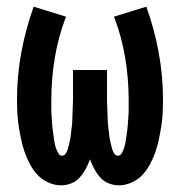

<svg xmlns="http://www.w3.org/2000/svg" viewBox="-20 -548 540 576"><path d="M163 8Q144 8 125 -0.5Q106 -9 92.5 -23.5Q79 -38 69.5 -56Q60 -74 53.5 -93Q47 -112 43 -131.5Q39 -151 36 -170.5Q33 -190 32 -210Q31 -230 31 -250Q31 -321 44 -391Q57 -461 81 -528L178 -498Q155 -438 144.5 -375Q134 -312 134 -248Q134 -241 134 -233.5Q134 -226 134 -218.5Q134 -211 134.5 -203.5Q135 -196 135.5 -189Q136 -182 136.5 -174.5Q137 -167 138 -159.5Q139 -152 140 -145Q141 -138 142 -130.5Q143 -123 144.5 -116Q146 -109 148.5 -102Q151 -95 155 -88Q159 -81 166 -81Q173 -81 177 -87Q181 -93 183 -99.5Q185 -106 186.5 -112.5Q188 -119 189.5 -125.5Q191 -132 192 -139Q193 -146 193.5 -152.5Q194 -159 195 -165.5Q196 -172 196.5 -179Q197 -186 197 -192.5Q197 -199 197.5 -206Q198 -213 198 -219.5Q198 -226 198.5 -233Q199 -240 199 -246.5Q199 -253 199 -260V-338H301V-260Q301 -253 301 -246.5Q301 -240 301.5 -233Q302 -226 302 -219.5Q302 -213 302.5 -206Q303 -199 303 -192.5Q303 -186 303.5 -179Q304 -172 305 -165.5Q306 -159 306.5 -152.5Q307 -146 308 -139Q309 -132 310.5 -125.5Q312 -119 313.5 -112.5Q315 -106 317 -99.5Q319 -93 323 -87Q327 -81 334 -81Q341 -81 345 -88Q349 -95 351.5 -102Q354 -109 355.5 -116Q357 -123 358 -130.5Q359 -138 360 -145Q361 -152 362 -159.5Q363 -167 363.5 -174.5Q364 -182 364.5 -189Q365 -196 365.5 -203.5Q366 -211 366 -218.5Q366 -226 366 -233.5Q366 -241 366 -248Q366 -312 355.5 -375Q345 -438 322 -498L419 -528Q443 -461 456 -391Q469 -321 469 -250Q469 -230 468 -210Q467 -190 464 -170.5Q461 -151 457 -131.5Q453 -112 446.5 -93Q440 -74 430.5 -56Q421 -38 407.5 -23.5Q394 -9 375 -0.5Q356 8 337 8Q321 8 306 2Q291 -4 280.5 -16Q270 -28 262.5 -42Q255 -56 250 -70Q245 -56 237.5 -42Q230 -28 219.5 -16Q209 -4 194 2Q179 8 163 8Z"/></svg>

Font: Iosevka SS08 Regular
Style: Bold
Weight: 700
Monospace: yes
Designer: Belleve Invis
Foundry: Belleve Invis
Version: Version 16.3.4; ttfautohint (v1.8.4)